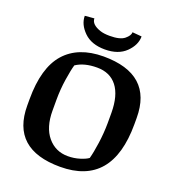

<svg xmlns="http://www.w3.org/2000/svg" viewBox="-154 -976 994 1104"><g transform="rotate(20 343.5 -424.0)"><path d="M511.2 -382.3Q510.7 -488.3 467.8 -543.5Q424.8 -598.6 345.7 -598.6Q266.6 -598.6 217.3 -565.4Q208 -534.2 198.2 -471.2Q188.5 -408.2 188.5 -343.3V-278.3Q188.5 -176.3 236.3 -119.1Q284.2 -62 359.9 -62Q398.4 -62 432.6 -72.8Q466.8 -83.5 482.9 -95.7Q493.2 -132.8 502 -195.3Q510.7 -257.8 511.2 -317.4ZM657.7 -365.7Q657.7 10.7 339.4 10.7Q42 10.7 42 -256.3V-294.9Q42 -487.3 123 -579.1Q204.1 -670.9 358.4 -671.4Q657.7 -671.4 657.7 -403.8ZM176.3 -854 233.4 -858.9Q233.4 -821.8 291 -802.2Q313.5 -794.4 350.1 -794.4Q413.1 -794.4 439.9 -816.4Q466.8 -838.4 466.8 -858.9L523.9 -854Q523.9 -801.3 478 -756.3Q432.1 -711.4 350.1 -711.4Q268.1 -711.4 222.2 -756.3Q176.3 -801.3 176.3 -854Z"/></g></svg>

Font: NoticiaText-Bold
Style: Bold
Weight: 700
Designer: JM Sole
Foundry: JM Sole
Version: Version 1.003